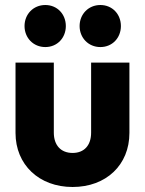

<svg xmlns="http://www.w3.org/2000/svg" viewBox="-20 -736 579 767"><path d="M270 11C404 11 497 -77 497 -205V-486H344V-206C344 -155 316 -125 270 -125C223 -125 195 -156 195 -206V-486H42V-205C42 -78 136 11 270 11ZM78 -632C78 -585 113 -548 161 -548C209 -548 243 -585 243 -632C243 -679 209 -716 161 -716C113 -716 78 -679 78 -632ZM298 -632C298 -585 333 -548 381 -548C429 -548 463 -585 463 -632C463 -679 429 -716 381 -716C333 -716 298 -679 298 -632Z"/></svg>

Font: MV Cash
Style: Bold
Weight: 700
Designer: Rodrigo Fuenzalida
Foundry: fragTYPE
Version: Version 1.100;Glyphs 3.1.2 (3151)